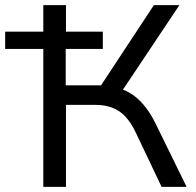

<svg xmlns="http://www.w3.org/2000/svg" viewBox="-20 -725 760 745"><path d="M148 0V-535H0V-602H148V-705H236V-602H379V-535H235V-394H386L357 -371L577 -705H676L443 -356L421 -386Q454 -382 483 -365Q512 -348 537.5 -318Q563 -288 584 -245L704 0H607L509 -206Q481 -267 443.5 -292.5Q406 -318 351 -318H236V0Z"/></svg>

Font: Nunito Sans 9pt
Style: Regular
Weight: 400
Version: Version 3.101;gftools[0.9.27]